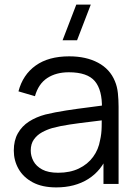

<svg xmlns="http://www.w3.org/2000/svg" viewBox="-20 -800 596 835"><path d="M224.7 15Q163.3 15 122.2 -7.1Q81.2 -29.2 60.6 -65.6Q40 -102 40 -145Q40 -189.2 57.7 -220.3Q75.3 -251.5 106.2 -271.4Q137.2 -291.3 177.3 -302Q218.7 -312 268.3 -319.7Q318 -327.3 365.8 -333.2Q413.7 -339.2 449.7 -344.3L423.3 -328.7Q425 -408.3 392.5 -447Q360 -485.7 279.3 -485.7Q224 -485.7 185.7 -460.7Q147.3 -435.7 132 -381.7L60.3 -402.7Q79.2 -475 135.2 -515Q191.2 -555 280.7 -555Q354.5 -555 406.3 -527.3Q458.2 -499.7 479.7 -447Q489.7 -423.7 492.7 -394.7Q495.7 -365.7 495.7 -335.3V0H430V-135.7L449 -127.3Q421.5 -57.8 363.6 -21.4Q305.7 15 224.7 15ZM233 -48.7Q284.5 -48.7 322.9 -67.1Q361.3 -85.5 384.9 -117.7Q408.5 -149.8 415.3 -190.7Q421.5 -216.7 422.1 -247.8Q422.7 -278.8 422.7 -294.7L450.7 -280Q412.8 -275 369.2 -269.9Q325.5 -264.8 283.2 -258.5Q240.8 -252.2 207 -243Q184 -236.3 162.6 -224.6Q141.2 -212.8 127.4 -193.5Q113.7 -174.2 113.7 -145Q113.7 -121.5 125.4 -99.4Q137.2 -77.3 163.3 -63Q189.5 -48.7 233 -48.7ZM252.2 -625H315.2L374.8 -780H311.8Z"/></svg>

Font: Manrope Variable Light
Style: Regular
Weight: 200
Designer: Mikhail Sharanda
Foundry: Mikhail Sharanda
Version: Version 4.505